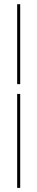

<svg xmlns="http://www.w3.org/2000/svg" viewBox="-20 -712 179 918"><path d="M62.1 186.3V-262.9H76.6V186.3ZM62.1 -309.7V-691.9H76.6V-309.7Z"/></svg>

Font: Playfair 144pt SemiCondensed Black
Style: Regular
Weight: 900
Width: 4
Designer: Claus Eggers Sørensen
Foundry: Claus Eggers Sørensen
Version: Version 2.203